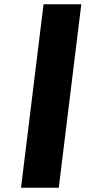

<svg xmlns="http://www.w3.org/2000/svg" viewBox="-20 -880 401 900"><path d="M78.5 0H255.5L361.1 -860H184.1Z"/></svg>

Font: Hussar
Style: BdSuprExtOblOne
Weight: 700
Foundry: Cannot Into Space Fonts
Version: Version 2.00